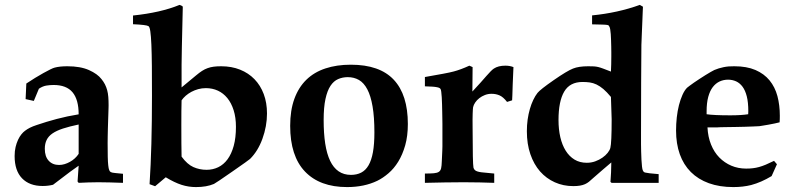

<svg xmlns="http://www.w3.org/2000/svg" viewBox="-20 -739 3207 776"><path d="M477.1 -36.6V0Q448.7 -1 424.1 -1.7Q399.4 -2.4 377.4 -2.4Q356.9 -2.4 337.2 -1.7Q317.4 -1 297.9 0L293.5 -5.4L297.9 -69.3Q289.6 -64 263.7 -44.9Q237.8 -25.9 194.3 7.8Q174.3 12.7 152.3 12.7Q99.1 12.7 69.1 -18.3Q39.1 -49.3 39.1 -108.4Q39.1 -128.4 43 -144.8Q46.9 -161.1 53 -174.1Q59.1 -187 66.4 -196Q73.7 -205.1 81.1 -210.4Q89.4 -216.8 100.8 -222.7Q112.3 -228.5 128.9 -233.9Q167.5 -247.1 209.7 -258.3Q252 -269.5 297.9 -276.9Q297.9 -336.4 273.2 -366Q248.5 -395.5 196.8 -395.5Q182.1 -395.5 167.2 -393.1Q152.3 -390.6 137.2 -380.4L116.7 -331.1L83.5 -338.4L86.4 -401.4Q104 -413.1 121.8 -424.1Q139.6 -435.1 155.5 -443.8Q171.4 -452.6 183.3 -458.5Q195.3 -464.4 201.2 -465.8Q221.2 -471.2 252 -471.2Q305.2 -471.2 339.6 -455.8Q374 -440.4 390.1 -419.4Q398.4 -409.2 404.1 -398.2Q409.7 -387.2 413.1 -374.8Q416.5 -362.3 417.7 -347.4Q418.9 -332.5 418.9 -314Q418.9 -312.5 418.7 -303.5Q418.5 -294.4 418 -281Q417.5 -267.6 417 -251.2Q416.5 -234.9 416 -218.5Q415.5 -202.1 415.3 -186.8Q415 -171.4 415 -160.6Q415 -127 415.5 -105.2Q416 -83.5 417.5 -70.6Q418.9 -57.6 421.4 -51.5Q423.8 -45.4 427.7 -43.5Q432.1 -41 444.6 -39.8Q457 -38.6 477.1 -36.6ZM297.9 -235.8Q260.7 -228 234.6 -219.5Q208.5 -210.9 192.1 -199.7Q175.8 -188.5 168.5 -173.3Q161.1 -158.2 161.1 -137.7Q161.1 -106.4 176.8 -89.4Q192.4 -72.3 218.8 -72.3Q230 -72.3 241.2 -75.7Q252.4 -79.1 262.9 -85Q273.4 -90.8 282.5 -99.1Q291.5 -107.4 297.9 -117.2Z M517.6 -641.1V-676.3Q629.9 -688 705.6 -719.2Q713.4 -717.3 718.8 -712.4Q716.3 -610.4 715.1 -552Q713.9 -493.7 713.9 -477.5V-385.7L772.9 -434.6Q785.6 -445.3 796.6 -452.4Q807.6 -459.5 819.1 -463.6Q830.6 -467.8 843.8 -469.5Q856.9 -471.2 874 -471.2Q916 -471.2 950.2 -457.5Q984.4 -443.8 1008.5 -418.9Q1032.7 -394 1045.9 -358.9Q1059.1 -323.7 1059.1 -280.3Q1059.1 -229 1040.5 -177.7Q1022.5 -128.4 990.7 -96.7Q986.3 -92.3 919.4 -45.9Q885.7 -22.5 867.2 -10Q848.6 2.4 844.7 4.4Q814.9 17.1 772 17.1Q742.2 17.1 713.9 8.1Q685.5 -1 649.9 -22.5L606.9 13.7L584.5 5.4Q589.4 -69.8 591.8 -158Q594.2 -246.1 594.2 -351.1Q594.2 -420.9 593.8 -472.4Q593.3 -523.9 591.8 -558.6Q590.3 -593.3 587.6 -611.8Q585 -630.4 580.1 -633.3Q571.8 -638.7 517.6 -641.1ZM713.9 -333.5Q713.4 -314.9 713.1 -290Q712.9 -265.1 712.9 -233.9Q712.9 -192.4 713.1 -160.4Q713.4 -128.4 713.9 -106Q736.8 -74.7 761.7 -63.7Q786.6 -52.7 814.9 -52.7Q840.3 -52.7 862.1 -63.2Q883.8 -73.7 899.7 -95.2Q915.5 -116.7 924.6 -149.4Q933.6 -182.1 933.6 -226.6Q933.6 -264.2 924.3 -293.5Q915 -322.8 898.9 -342.5Q882.8 -362.3 860.6 -372.6Q838.4 -382.8 812 -382.8Q795.9 -382.8 781 -378.7Q766.1 -374.5 753.4 -367.7Q740.7 -360.8 730.7 -352.1Q720.7 -343.3 713.9 -333.5Z M1152.8 -230.5Q1152.8 -293 1169.7 -339.4Q1186.5 -385.7 1218 -416.5Q1249.5 -447.3 1295.2 -462.4Q1340.8 -477.5 1397.9 -477.5Q1514.6 -477.5 1571.5 -416.7Q1628.4 -356 1628.4 -237.8Q1628.4 -189.5 1617.7 -151.6Q1606.9 -113.8 1589.6 -85.7Q1572.3 -57.6 1550 -38.6Q1527.8 -19.5 1504.9 -8.3Q1452.1 17.1 1382.8 17.1Q1272.5 17.1 1212.6 -45.7Q1152.8 -108.4 1152.8 -230.5ZM1288.1 -253.9Q1288.1 -200.2 1294.4 -158.7Q1300.8 -117.2 1314.2 -89.1Q1327.6 -61 1348.6 -46.6Q1369.6 -32.2 1398.4 -32.2Q1421.9 -32.2 1439.7 -41.3Q1457.5 -50.3 1469.5 -70.8Q1481.4 -91.3 1487.3 -124Q1493.2 -156.7 1493.2 -203.6Q1493.2 -266.1 1485.8 -308.8Q1478.5 -351.6 1464.6 -377.9Q1450.7 -404.3 1430.7 -415.8Q1410.6 -427.2 1385.7 -427.2Q1364.7 -427.2 1346.7 -419.4Q1328.6 -411.6 1315.7 -392.1Q1302.7 -372.6 1295.4 -338.9Q1288.1 -305.2 1288.1 -253.9Z M1977.5 -37.6V0Q1949.7 -1 1919.2 -1.7Q1888.7 -2.4 1854.5 -2.4Q1816.4 -2.4 1777.6 -1.7Q1738.8 -1 1697.3 0V-37.6Q1720.2 -37.6 1733.6 -38.8Q1747.1 -40 1753.9 -44.7Q1760.7 -49.3 1762.9 -59.1Q1765.1 -68.8 1765.6 -86.4L1767.6 -129.9Q1768.1 -136.7 1768.1 -147.7Q1768.1 -158.7 1768.1 -174.3V-238.3Q1768.1 -246.1 1767.8 -259Q1767.6 -272 1767.3 -286.9Q1767.1 -301.8 1766.6 -317.4Q1766.1 -333 1765.4 -345.9Q1764.6 -358.9 1763.4 -367.9Q1762.2 -377 1760.7 -378.9Q1759.3 -381.3 1756.6 -383.1Q1753.9 -384.8 1747.6 -386.2Q1741.2 -387.7 1729.5 -388.7Q1717.8 -389.6 1697.3 -390.1V-427.7Q1741.7 -435.5 1770.8 -440.9Q1799.8 -446.3 1814 -450.2Q1841.8 -457.5 1877 -473.6L1890.1 -467.8L1889.2 -369.1Q1908.7 -389.6 1922.4 -405.3Q1936 -420.9 1946 -432.1Q1956.1 -443.4 1963.1 -450.7Q1970.2 -458 1976.1 -461.9Q1993.7 -473.6 2022.5 -473.6Q2040.5 -473.6 2055.2 -467.8L2052.2 -398.4Q2051.3 -370.1 2050.8 -353.8Q2050.3 -337.4 2049.8 -333.5L2029.3 -327.1Q2013.7 -347.2 1999 -353.5Q1984.4 -359.9 1966.3 -359.9Q1952.6 -359.9 1939.9 -355Q1927.2 -350.1 1917.2 -342.3Q1907.2 -334.5 1900.6 -324.7Q1894 -314.9 1892.1 -305.7Q1891.1 -300.8 1890.4 -280.3Q1889.6 -259.8 1890.1 -223.1L1891.1 -107.9Q1891.6 -89.4 1892.1 -77.6Q1892.6 -65.9 1893.6 -61.5Q1895 -57.1 1897.2 -54Q1899.4 -50.8 1904.1 -48.3Q1908.7 -45.9 1916.5 -44.2Q1924.3 -42.5 1937.5 -41.5Z M2642.1 -35.2V0H2539.6H2451.7L2447.3 -3.9L2449.7 -42.5L2450.7 -82.5Q2433.6 -68.4 2415.5 -52.5Q2397.5 -36.6 2377 -19Q2368.2 -10.7 2360.6 -4.6Q2353 1.5 2344.2 5.4Q2335.4 9.3 2324.2 11.2Q2313 13.2 2296.9 13.2Q2256.8 13.2 2222.4 -2.2Q2188 -17.6 2162.8 -46.1Q2137.7 -74.7 2123.5 -116Q2109.4 -157.2 2109.4 -208.5Q2109.4 -232.9 2112.5 -255.6Q2115.7 -278.3 2121.6 -298.6Q2127.4 -318.8 2135.3 -335.2Q2143.1 -351.6 2152.3 -363.3Q2163.1 -377 2217.8 -415Q2272 -452.6 2295.9 -461.9Q2318.8 -471.2 2357.4 -471.2Q2371.1 -471.2 2380.1 -470.7Q2389.2 -470.2 2398.2 -468Q2407.2 -465.8 2418.7 -461.4Q2430.2 -457 2449.2 -449.7Q2450.7 -478.5 2450.7 -509.8Q2450.7 -516.6 2450.7 -527.6Q2450.7 -538.6 2450.4 -551.3Q2450.2 -564 2449.7 -576.9Q2449.2 -589.8 2448.5 -601.1Q2447.8 -612.3 2446.3 -620.4Q2444.8 -628.4 2442.9 -631.3Q2440.9 -634.3 2440.2 -635.7Q2439.5 -637.2 2434.1 -638.2Q2428.7 -639.2 2415 -639.6Q2401.4 -640.1 2373 -640.6V-676.8Q2477.1 -687 2565.9 -719.2L2578.6 -711.9Q2578.1 -704.1 2577.6 -689.9Q2577.1 -675.8 2576.4 -659.2Q2575.7 -642.6 2575 -625.2Q2574.2 -607.9 2573.7 -593.5Q2573.2 -579.1 2572.8 -569.3Q2572.3 -559.6 2572.3 -558.1Q2571.3 -494.1 2571.3 -405.3Q2571.3 -316.4 2570.8 -201.2V-155.8Q2570.8 -144 2571.3 -127.2Q2571.8 -110.4 2572.5 -94.5Q2573.2 -78.6 2574.7 -66.2Q2576.2 -53.7 2578.1 -50.3Q2580.1 -46.9 2581.3 -44.9Q2582.5 -43 2588.1 -41.5Q2593.8 -40 2606 -38.6Q2618.2 -37.1 2642.1 -35.2ZM2449.2 -347.2Q2432.6 -367.2 2418.5 -379.2Q2404.3 -391.1 2390.9 -397.5Q2377.4 -403.8 2363.8 -405.8Q2350.1 -407.7 2334.5 -407.7Q2283.2 -407.7 2260.3 -368.7Q2237.3 -329.6 2237.3 -253.9Q2237.3 -216.3 2244.6 -184.6Q2252 -152.8 2266.4 -129.9Q2280.8 -106.9 2302 -94Q2323.2 -81.1 2351.6 -81.1Q2369.6 -81.1 2385.7 -86.9Q2401.9 -92.8 2414.8 -101.8Q2427.7 -110.8 2436 -121.3Q2444.3 -131.8 2446.8 -141.1Q2452.1 -161.6 2452.1 -257.3Z M3120.1 -75.2 3098.6 -27.3Q3056.6 -2 3016.1 8.8Q2982.9 17.1 2943.8 17.1Q2888.2 17.1 2845 1.5Q2801.8 -14.2 2772.2 -43.7Q2742.7 -73.2 2727.5 -115.7Q2712.4 -158.2 2712.4 -211.4Q2712.4 -237.8 2715.3 -264.4Q2718.3 -291 2724.1 -314Q2730 -336.9 2738.3 -355.5Q2746.6 -374 2756.8 -384.3Q2758.8 -386.2 2766.4 -391.8Q2773.9 -397.5 2784.4 -404.8Q2794.9 -412.1 2807.4 -420.2Q2819.8 -428.2 2831.3 -435.5Q2842.8 -442.9 2852.5 -448.2Q2862.3 -453.6 2867.2 -456.1Q2884.3 -463.4 2904.3 -467.5Q2924.3 -471.7 2947.8 -471.2Q2998 -471.2 3033.2 -456.1Q3068.4 -440.9 3090.3 -414.1Q3112.3 -387.2 3122.1 -350.6Q3131.8 -314 3131.8 -271Q3131.8 -264.2 3131.6 -257.6Q3131.3 -251 3130.9 -244.6Q3123.5 -242.7 3111.1 -240Q3098.6 -237.3 3085.9 -235.1Q3073.2 -232.9 3062.7 -231.2Q3052.2 -229.5 3048.8 -229Q3039.1 -228.5 3022.9 -227.8Q3006.8 -227.1 2988.8 -226.6Q2970.7 -226.1 2952.1 -225.8Q2933.6 -225.6 2918.7 -225.3Q2903.8 -225.1 2894.8 -224.9Q2885.7 -224.6 2885.7 -224.6Q2882.3 -224.1 2878.9 -224.1Q2875.5 -224.1 2871.6 -224.1H2839.4Q2841.3 -185.5 2853.8 -154.8Q2866.2 -124 2887.2 -102.5Q2908.2 -81.1 2935.8 -69.3Q2963.4 -57.6 2995.6 -57.6Q3010.7 -57.6 3022.9 -59.1Q3035.2 -60.5 3047.9 -64Q3060.5 -67.4 3075 -73.5Q3089.4 -79.6 3108.4 -88.9ZM3003.9 -277.3Q3003.9 -280.8 3004.2 -283.9Q3004.4 -287.1 3004.4 -290Q3004.4 -325.2 2998.3 -349.4Q2992.2 -373.5 2981.2 -388.4Q2970.2 -403.3 2955.1 -410.2Q2939.9 -417 2922.4 -417Q2904.3 -417 2888.4 -409.7Q2872.6 -402.3 2860.8 -387Q2849.1 -371.6 2842.5 -347.4Q2835.9 -323.2 2835.9 -289.1V-277.3Q2864.7 -272.9 2932.1 -272.9Q2975.6 -272.9 3003.9 -277.3Z"/></svg>

Font: XB Kayhan
Style: Bold
Weight: 700
Designer: Behnam
Foundry: Irmug
Version: Version 7.300 2009